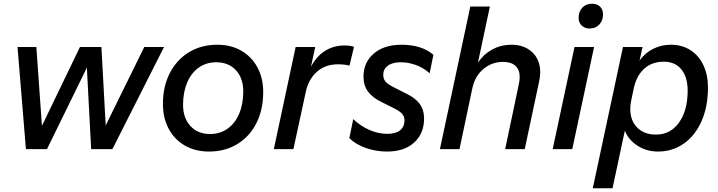

<svg xmlns="http://www.w3.org/2000/svg" viewBox="-20 -800 3853 1030"><path d="M74 -548H175L205 -125L409 -548H524L547 -127L754 -548H860L583 0H469L446 -437L232 0H119Z M854 -243Q854 -336 891 -408Q928 -480 994 -520Q1060 -560 1146 -560Q1219 -560 1274.5 -528Q1330 -496 1361 -438.5Q1392 -381 1392 -306Q1392 -212 1355.5 -139.5Q1319 -67 1253 -27Q1187 13 1101 13Q1028 13 972 -19Q916 -51 885 -109Q854 -167 854 -243ZM1107 -81Q1160 -81 1200.5 -109.5Q1241 -138 1263 -190Q1285 -242 1285 -309Q1285 -381 1245.5 -423.5Q1206 -466 1140 -466Q1087 -466 1046.5 -437.5Q1006 -409 984 -357Q962 -305 962 -238Q962 -167 1001.5 -124Q1041 -81 1107 -81Z M1566 -548H1671L1648 -441Q1675 -495 1721.5 -525.5Q1768 -556 1828 -556Q1858 -556 1879 -549L1855 -448Q1829 -455 1792 -455Q1724 -455 1679 -414Q1634 -373 1620 -305L1554 0H1449Z M1854 -59 1875 -161Q1915 -123 1962.5 -102.5Q2010 -82 2057 -82Q2103 -82 2126.5 -101Q2150 -120 2150 -155Q2150 -175 2136.5 -190Q2123 -205 2094 -219L2024 -254Q1979 -276 1954.5 -308.5Q1930 -341 1930 -389Q1930 -465 1985 -512.5Q2040 -560 2134 -560Q2242 -560 2305 -506L2285 -407Q2251 -437 2210.5 -451.5Q2170 -466 2130 -466Q2085 -466 2060.5 -447.5Q2036 -429 2036 -399Q2036 -377 2047.5 -363Q2059 -349 2086 -335L2165 -295Q2208 -274 2231.5 -242.5Q2255 -211 2255 -164Q2255 -84 2202 -35.5Q2149 13 2057 13Q1996 13 1941.5 -6.5Q1887 -26 1854 -59Z M2503 -765H2608L2544 -464Q2574 -509 2620.5 -534.5Q2667 -560 2725 -560Q2792 -560 2835 -520Q2878 -480 2878 -412Q2878 -389 2872 -362L2795 0H2690L2763 -347Q2768 -370 2768 -386Q2768 -426 2745 -447Q2722 -468 2679 -468Q2619 -468 2573.5 -430Q2528 -392 2514 -327L2445 0H2340Z M3062 -548H3167L3050 0H2945ZM3084 -705Q3084 -737 3103.5 -758.5Q3123 -780 3156 -780Q3183 -780 3199 -764.5Q3215 -749 3215 -722Q3215 -691 3195.5 -669Q3176 -647 3143 -647Q3117 -647 3100.5 -663Q3084 -679 3084 -705Z M3322 -548H3427L3411 -475Q3439 -515 3483 -537.5Q3527 -560 3579 -560Q3639 -560 3684 -531Q3729 -502 3753.5 -450Q3778 -398 3778 -331Q3778 -228 3743.5 -150Q3709 -72 3648 -29.5Q3587 13 3510 13Q3449 13 3400.5 -18Q3352 -49 3332 -99L3266 210H3160ZM3361 -216Q3361 -154 3398 -116Q3435 -78 3499 -78Q3577 -78 3623 -143Q3669 -208 3669 -314Q3669 -386 3635.5 -427.5Q3602 -469 3541 -469Q3478 -469 3436.5 -432Q3395 -395 3380 -327L3366 -260Q3361 -235 3361 -216Z"/></svg>

Font: Application Medium
Style: Italic
Weight: 500
Italic angle: -12°
Designer: Wei Huang
Foundry: Wei Huang
Version: Version 0.012